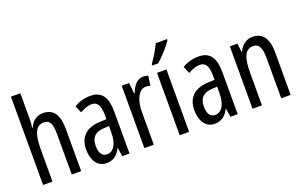

<svg xmlns="http://www.w3.org/2000/svg" viewBox="-90 -1155 2439 1553"><g transform="rotate(-20 1129.5 -378.0)"><path d="M146 -545V-760H65V0H146V-279C146 -413 175 -474 244 -474C293 -474 312 -438 312 -348V0H393V-364C393 -483 353 -547 261 -547C211 -547 166 -517 146 -465H140C144 -489 146 -516 146 -545Z M669 -547C618 -547 571 -534 529 -508L555 -447C593 -469 626 -480 656 -480C707 -480 728 -442 728 -360V-325L667 -322C554 -317 490 -256 490 -150C490 -65 527 10 610 10C666 10 705 -18 733 -74H735L747 0H809V-362C809 -480 770 -547 669 -547ZM681 -263 729 -266V-212C729 -114 694 -56 638 -56C597 -56 573 -86 573 -152C573 -222 608 -259 681 -263Z M1121 -547C1074 -547 1039 -507 1016 -445H1011L1000 -537H937V0H1018V-280C1017 -385 1058 -463 1115 -463C1130 -463 1143 -461 1155 -456L1167 -540C1151 -545 1136 -547 1121 -547Z M1411 -757V-766H1314C1293 -721 1263 -671 1225 -617V-606H1277C1318 -642 1386 -715 1411 -757ZM1322 0V-537H1241V0Z M1600 -547C1549 -547 1502 -534 1460 -508L1486 -447C1524 -469 1557 -480 1587 -480C1638 -480 1659 -442 1659 -360V-325L1598 -322C1485 -317 1421 -256 1421 -150C1421 -65 1458 10 1541 10C1597 10 1636 -18 1664 -74H1666L1678 0H1740V-362C1740 -480 1701 -547 1600 -547ZM1612 -263 1660 -266V-212C1660 -114 1625 -56 1569 -56C1528 -56 1504 -86 1504 -152C1504 -222 1539 -259 1612 -263Z M2065 -547C2014 -547 1970 -517 1947 -464H1942L1933 -537H1868V0H1949V-279C1949 -417 1977 -475 2047 -475C2095 -475 2115 -432 2115 -348V0H2196V-364C2196 -488 2151 -547 2065 -547Z"/></g></svg>

Font: Noto Sans Thai Looped ExtraCondensed
Style: Regular
Weight: 400
Width: 2
Designer: Sasikarn Vongin, Ben Mitchell
Foundry: The Fontpad Ltd
Version: Version 1.001